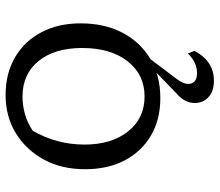

<svg xmlns="http://www.w3.org/2000/svg" viewBox="-68 -504 767 670"><g transform="rotate(-90 315.0 -168.5)"><path d="M308 8Q234 8 178 -24.5Q122 -57 91 -116Q60 -175 60 -255Q60 -337 94 -399Q128 -461 186 -496.5Q244 -532 319 -532Q394 -532 450.5 -499Q507 -466 538 -407Q569 -348 569 -270Q569 -187 536.5 -124.5Q504 -62 445 -27Q386 8 308 8ZM314 -47Q390 -47 436.5 -106Q483 -165 483 -265Q483 -361 437.5 -417Q392 -473 313 -473Q283 -473 252.5 -464.5Q222 -456 194 -437Q146 -353 146 -257Q146 -162 192 -104.5Q238 -47 314 -47ZM369 195Q329 195 308.5 173Q288 151 291.5 120Q295 89 326 63L421 -29H446L375 65Q353 94 359 115Q365 136 396 136Q433 136 464 104L473 127Q437 195 369 195Z"/></g></svg>

Font: Piazzolla SC
Style: Regular
Weight: 400
Designer: Juan Pablo del Peral
Foundry: Huerta Tipografica
Version: Version 1.330